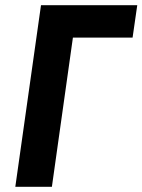

<svg xmlns="http://www.w3.org/2000/svg" viewBox="-20 -720 549 740"><path d="M39 0 138 -700H509L491 -575H261L180 0Z"/></svg>

Font: Finlandica SemiBold
Style: Italic
Weight: 600
Italic angle: -8°
Designer: Niklas Ekholm, Juho Hiilivirta, Jaakko Suomalainen
Foundry: Helsinki Type Studio
Version: Version 1.063